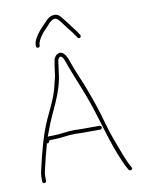

<svg xmlns="http://www.w3.org/2000/svg" viewBox="-93 -900 752 987"><g transform="rotate(-10 283.0 -406.5)"><path d="M159 -692V-698C159 -701.3 160.3 -706.3 163 -713C169.4 -728.5 177.3 -739.4 186.5 -751.5C196.2 -764.2 212.5 -778.2 223 -791C233.4 -802.6 243.2 -814 262 -814C269.2 -814 277.6 -804.2 281 -800C298.3 -779.9 313.4 -756.1 331 -736C339.3 -724.4 348.6 -710.7 357 -699C363.7 -686.9 380.9 -698.1 373 -710C365.2 -723.6 356.3 -736.2 346 -748C334 -764 321 -782.8 308 -798C296.9 -810.9 285.1 -834 262 -834C236.5 -834 222.9 -820.3 209 -805C197.1 -791.9 181.1 -777 171 -764C159.5 -749.2 139 -722.7 139 -698V-692C139 -686.7 143.7 -682 149 -682C154.3 -682 159 -686.7 159 -692ZM70 -1V-26C70 -38.1 73 -52.2 76 -65C85.3 -105.3 97 -151.5 108 -190C113.3 -188.7 117.3 -190.3 120 -195C121.4 -198.3 122.2 -204 127 -204H141C183 -204 218.7 -213 261 -213C269.7 -212.3 277.7 -212 285 -212H390C395.3 -212 400 -216.7 400 -222C400 -227.3 395.3 -232 390 -232H285C278.3 -232 270.3 -232.3 261 -233C218.7 -233 182.6 -224 141 -224H126C123.3 -224 120.7 -223.7 118 -223C122 -234.3 126.3 -245.7 131 -257C163.8 -351.7 220.4 -428.4 232 -544C234.1 -564.7 237.2 -576 239 -597C240 -605.4 249.6 -624.4 260 -614C271.7 -604.3 276.2 -583.5 283 -565C308.8 -495 337.8 -431.1 363.5 -357C401.2 -248.5 428.3 -131.6 474 -31L484 -9C489.7 2.4 492.6 7.9 498 16C505.6 27.5 523.4 17.1 515 6C503.2 -14.6 492.4 -38.7 483 -63C461 -120.3 437.6 -179.4 421 -241C404.3 -303.1 380.5 -372.4 358 -431.5C338.6 -482.3 319.3 -522.5 302 -572C294.2 -593.2 287.9 -615.6 274 -628C251.1 -650.9 221.9 -626.1 220 -599C216.5 -579.9 214 -565.8 212 -546C209.7 -522.7 205.7 -509.9 200 -487C186.8 -420.9 157.4 -368.8 132 -313C99.2 -240.9 76.8 -154.6 57 -69C53.9 -55.6 50 -39.5 50 -26V-1C50 4.3 54.7 9 60 9C65.3 9 70 4.3 70 -1Z"/></g></svg>

Font: HoneyBee
Style: UltLit
Weight: 100
Foundry: Cannot Into Space Fonts
Version: Version 0.89